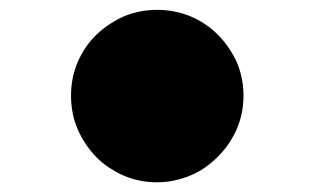

<svg xmlns="http://www.w3.org/2000/svg" viewBox="-20 -567 642 392"><path d="M299.8 -194.8Q264.6 -194.8 232.4 -208.5Q219.7 -213.9 204.1 -223.9Q188.5 -233.9 175.8 -247.1Q163.6 -259.8 154.1 -274.4Q144.5 -289.1 138.2 -304.2Q131.3 -319.8 128.2 -337.2Q125 -354.5 125 -372.1Q125 -408.2 138.7 -440.4Q145.5 -456.1 155.3 -470.5Q165 -484.9 176.8 -496.1Q189 -507.8 204.1 -517.8Q219.2 -527.8 234.4 -534.2Q248.5 -540 265.6 -543.5Q282.7 -546.9 301.3 -546.9Q336.4 -546.9 368.7 -533.7Q400.4 -520.5 424.8 -496.1Q437 -483.9 447 -469.2Q457 -454.6 463.9 -439Q477.1 -407.2 477.1 -372.1Q477.1 -335.9 463.9 -304.7Q458.5 -291.5 448.7 -276.4Q439 -261.2 424.8 -247.1Q412.1 -234.4 398.4 -224.9Q384.8 -215.3 368.2 -208.5Q354 -202.6 336.9 -198.7Q319.8 -194.8 299.8 -194.8Z"/></svg>

Font: Hack
Style: Bold Italic
Weight: 700
Italic angle: -11°
Monospace: yes
Designer: Christopher Simpkins
Foundry: Christopher Simpkins
Version: Version 2.017; ttfautohint (v1.4.1) -l 4 -r 80 -G 350 -x 0 -